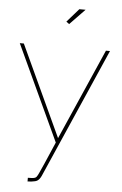

<svg xmlns="http://www.w3.org/2000/svg" viewBox="-62 -773 660 1039"><g transform="rotate(5 268.0 -253.5)"><path d="M128 203Q145 203 157.5 201.5Q170 200 175 193Q179 188 186 173.5Q193 159 210.5 119Q228 79 262 0L21 -519H43L272 -25L489 -519H511L202 186Q198 195 193 201.5Q188 208 182.5 212Q177 216 169 218Q160 220 149.5 221.5Q139 223 128 223ZM278 -645 262 -657 326 -730H360Z"/></g></svg>

Font: Raleway Thin Thin
Style: Regular
Weight: 250
Version: Version 4.026